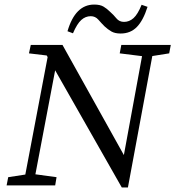

<svg xmlns="http://www.w3.org/2000/svg" viewBox="-20 -813 769 842"><path d="M9 0 16 -36 107 -50H125L228 -36L222 0ZM82 0 199 -616H243L126 0ZM514 9 175 -587 224 -565 107 -579 115 -616H254L555 -76L541 9ZM505 -579 512 -616H729L722 -579L634 -565H617ZM541 9 510 -61 612 -616H657ZM276 -676Q310 -793 393 -793Q419 -793 434 -784Q449 -775 462 -762Q478 -748 490.5 -732.5Q503 -717 524 -717Q547 -717 565.5 -733.5Q584 -750 601 -792L627 -783Q608 -723 580 -694.5Q552 -666 509 -666Q484 -666 468.5 -675Q453 -684 439 -697Q425 -711 411.5 -726.5Q398 -742 378 -742Q355 -742 336.5 -725.5Q318 -709 300 -667Z"/></svg>

Font: Lisu Bosa ExtraLight
Style: Italic
Weight: 200
Italic angle: -19°
Designer: David Morse, Annie Olsen, Victor Gaultney, Frank Grießhammer (Latin)
Foundry: SIL International
Version: Version 2.000